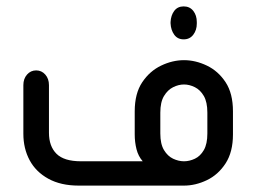

<svg xmlns="http://www.w3.org/2000/svg" viewBox="-20 -580 799 600"><path d="M554 -457Q535 -457 524.5 -471.5Q514 -486 513 -507V-511Q514 -532 524.5 -546Q535 -560 554 -560Q573 -560 584 -546Q595 -532 595 -511V-506Q595 -486 584 -471.5Q573 -457 554 -457ZM555 0H226Q170 0 131 -21.5Q92 -43 72.5 -79.5Q53 -116 53 -162V-314Q53 -334 64.5 -347Q76 -360 93 -360Q110 -360 121.5 -347Q133 -334 133 -314V-165Q133 -123 156.5 -99.5Q180 -76 233 -76H426Q412 -92 406.5 -114Q401 -136 401 -160V-232Q401 -288 424.5 -323Q448 -358 483.5 -375Q519 -392 555 -392Q591 -392 626.5 -375Q662 -358 685 -323Q708 -288 708 -232V-160Q708 -105 685 -69.5Q662 -34 626.5 -17Q591 0 555 0ZM555 -76Q572 -76 589 -84Q606 -92 617 -111Q628 -130 628 -163V-228Q628 -261 617 -280Q606 -299 589 -307.5Q572 -316 555 -316Q538 -316 521 -307.5Q504 -299 492.5 -280Q481 -261 481 -228V-163Q481 -130 492.5 -111Q504 -92 521 -84Q538 -76 555 -76Z"/></svg>

Font: Beiruti Medium
Style: Regular
Weight: 500
Designer: Arlette Boutros
Foundry: Boutros
Version: Version 1.41